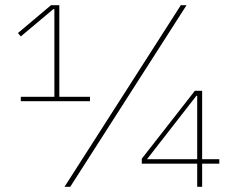

<svg xmlns="http://www.w3.org/2000/svg" viewBox="-20 -718 891 738"><path d="M757 0V-89H823V-106H757V-369H729L525 -108V-89H738V0ZM738 -106H545L735 -350H738ZM250 0 697 -698H675L228 0ZM326 -329V-346H208V-698H176L49 -591L60 -578L185 -683H189V-346H60V-329Z"/></svg>

Font: IBM Plex Sans Thai Looped Thin
Style: Regular
Weight: 100
Designer: Mike Abbink, Paul van der Laan, Pieter van Rosmalen, Ben Mitchell, Mark Frömberg
Foundry: Bold Monday
Version: Version 1.1